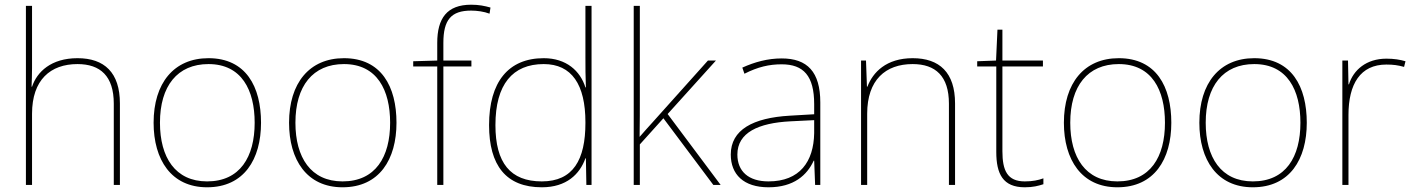

<svg xmlns="http://www.w3.org/2000/svg" viewBox="-20 -878 6002 815"><path d="M116 -589V-853H90V-93H116V-395C116 -539 194 -606 309 -606C406 -606 463 -555 463 -438V-93H489V-439C489 -570 423 -631 309 -631C197 -631 137 -573 116 -510H114C115 -539 116 -559 116 -589Z M1088 -357C1088 -510 1024 -631 865 -631C718 -631 632 -525 632 -357C632 -200 707 -83 859 -83C1016 -83 1088 -202 1088 -357ZM659 -357C659 -513 733 -606 865 -606C1006 -606 1061 -495 1061 -357C1061 -212 999 -108 859 -108C724 -108 659 -210 659 -357Z M1663 -357C1663 -510 1599 -631 1440 -631C1293 -631 1207 -525 1207 -357C1207 -200 1282 -83 1434 -83C1591 -83 1663 -202 1663 -357ZM1234 -357C1234 -513 1308 -606 1440 -606C1581 -606 1636 -495 1636 -357C1636 -212 1574 -108 1434 -108C1299 -108 1234 -210 1234 -357Z M1981 -596V-621H1862V-696C1862 -794 1895 -833 1980 -833C2005 -833 2034 -829 2058 -820L2062 -846C2037 -853 2013 -858 1980 -858C1877 -858 1836 -800 1836 -696V-621L1734 -618V-596H1836V-93H1862V-596Z M2280 -83C2385 -83 2441 -139 2465 -206H2467L2469 -93H2491V-853H2465V-636C2465 -594 2465 -552 2467 -507H2465C2443 -577 2384 -631 2288 -631C2138 -631 2056 -530 2056 -347C2056 -176 2128 -83 2280 -83ZM2280 -108C2146 -108 2083 -187 2083 -347C2083 -520 2156 -606 2288 -606C2407 -606 2465 -519 2465 -359V-356C2465 -200 2413 -108 2280 -108Z M2696 -478V-853H2670V-93H2696V-265L2796 -376L3008 -93H3039L2814 -394L3019 -621H2985L2752 -361C2730 -337 2717 -322 2695 -297C2696 -360 2696 -414 2696 -478Z M3298 -630C3239 -630 3184 -615 3131 -591L3140 -565C3197 -594 3245 -605 3298 -605C3391 -605 3436 -556 3436 -436V-393L3333 -387C3176 -378 3082 -327 3082 -222C3082 -138 3136 -83 3242 -83C3350 -83 3406 -135 3434 -196H3436L3440 -93H3462V-443C3462 -573 3407 -630 3298 -630ZM3335 -363 3436 -368V-313C3434 -192 3375 -108 3242 -108C3157 -108 3110 -151 3110 -222C3110 -315 3199 -356 3335 -363Z M3854 -631C3742 -631 3685 -571 3662 -510H3660L3656 -621H3635V-93H3661V-395C3661 -539 3739 -606 3854 -606C3951 -606 4008 -555 4008 -438V-93H4034V-439C4034 -570 3968 -631 3854 -631Z M4330 -108C4256 -108 4235 -154 4235 -236V-596H4407V-621H4235V-752H4214L4208 -621L4128 -618V-596H4209V-233C4209 -140 4237 -83 4330 -83C4365 -83 4387 -89 4409 -96V-121C4387 -113 4363 -108 4330 -108Z M4952 -357C4952 -510 4888 -631 4729 -631C4582 -631 4496 -525 4496 -357C4496 -200 4571 -83 4723 -83C4880 -83 4952 -202 4952 -357ZM4523 -357C4523 -513 4597 -606 4729 -606C4870 -606 4925 -495 4925 -357C4925 -212 4863 -108 4723 -108C4588 -108 4523 -210 4523 -357Z M5527 -357C5527 -510 5463 -631 5304 -631C5157 -631 5071 -525 5071 -357C5071 -200 5146 -83 5298 -83C5455 -83 5527 -202 5527 -357ZM5098 -357C5098 -513 5172 -606 5304 -606C5445 -606 5500 -495 5500 -357C5500 -212 5438 -108 5298 -108C5163 -108 5098 -210 5098 -357Z M5865 -629C5780 -629 5725 -581 5706 -520H5704L5702 -621H5678V-93H5704V-390C5704 -521 5754 -604 5865 -604C5895 -604 5915 -601 5940 -594L5946 -618C5922 -625 5897 -629 5865 -629Z"/></svg>

Font: Noto Sans Telugu UI Thin
Style: Regular
Weight: 100
Designer: Jelle Bosma - Monotype Design Team
Foundry: Monotype Imaging Inc.
Version: Version 2.005